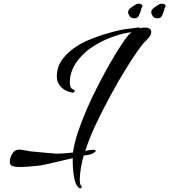

<svg xmlns="http://www.w3.org/2000/svg" viewBox="-20 -827 915 1037"><path d="M412 190Q407 190 402 184Q389 170 382.5 141.5Q376 113 374 81.5Q372 50 373 27Q363 30 351 32.5Q339 35 326 38Q300 44 273 50.5Q246 57 225 61.5Q204 66 195 67Q173 69 144 72Q115 75 90 75Q60 75 46 69Q33 65 33 46Q33 30 41.5 12.5Q50 -5 60 -12Q70 -19 84 -19Q86 -19 89 -19Q92 -19 95 -18Q103 -17 110.5 -15.5Q118 -14 125 -13Q131 -11 155.5 -8.5Q180 -6 209 -3.5Q238 -1 261 1Q284 3 287 3Q301 3 323.5 1.5Q346 0 374 -3Q377 -26 383.5 -52.5Q390 -79 399 -108Q419 -168 447.5 -234.5Q476 -301 511 -368Q528 -401 544 -431Q560 -461 576 -488Q607 -542 633.5 -582Q660 -622 674 -638Q683 -647 691 -653Q669 -651 640 -644Q555 -622 486 -578Q448 -554 421 -525Q388 -491 372.5 -455Q357 -419 357 -382Q357 -372 360 -360.5Q363 -349 376 -344Q383 -341 383 -335Q383 -327 374 -327Q361 -327 340 -336Q319 -345 303 -364.5Q287 -384 287 -414Q287 -463 313 -501Q363 -572 466 -614Q489 -623 511 -631Q533 -639 555 -645Q590 -656 622.5 -663Q655 -670 668 -671Q677 -672 685.5 -673Q694 -674 701 -675L726 -679Q733 -679 737 -675Q751 -678 761 -678Q797 -678 797 -654Q797 -635 773 -612Q759 -600 739.5 -574Q720 -548 698.5 -515.5Q677 -483 656.5 -449Q636 -415 618 -385Q588 -332 555 -270Q522 -208 491.5 -142Q461 -76 440 -11Q442 -12 444 -12L445 -13Q456 -15 464.5 -16.5Q473 -18 480 -18Q497 -18 497 -12Q497 -8 484.5 0Q472 8 447 11L432 13Q413 80 411 138V147Q411 169 418 175Q421 178 421 182Q421 190 412 190ZM706 -728Q696 -728 688 -732.5Q680 -737 675 -749Q672 -754 672 -760Q672 -774 683 -782Q698 -795 713 -802Q716 -805 721 -806Q726 -807 730 -807Q739 -807 745.5 -802.5Q752 -798 748 -790Q745 -786 743.5 -780.5Q742 -775 740 -768Q736 -755 729.5 -741.5Q723 -728 706 -728ZM831 -728Q821 -728 813 -732.5Q805 -737 800 -749Q797 -754 797 -760Q797 -774 808 -782Q823 -795 838 -802Q841 -805 846 -806Q851 -807 855 -807Q864 -807 870.5 -802.5Q877 -798 873 -790Q870 -786 868.5 -780.5Q867 -775 865 -768Q861 -755 854.5 -741.5Q848 -728 831 -728Z"/></svg>

Font: Birthstone Bounce Medium
Style: Regular
Weight: 500
Designer: Robert E. Leuschke
Foundry: Rob Leuschke
Version: Version 1.010; ttfautohint (v1.8.3)